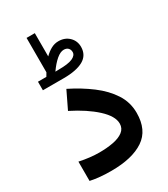

<svg xmlns="http://www.w3.org/2000/svg" viewBox="-208 -951 911 1044"><g transform="rotate(-30 247.0 -429.5)"><path d="M123 -620.6Q126.5 -626 129.6 -631.6Q132.8 -637.2 135.7 -642.1V-857.9H187.5V-711.9Q207.5 -731.9 229.5 -743.9Q251.5 -755.9 275.9 -755.9Q316.4 -755.9 342.3 -730.7Q368.2 -705.6 368.2 -667.5Q367.7 -615.7 324.5 -591.3Q281.2 -566.9 200.7 -566.9H70.3V-620.6ZM200.2 -621.1Q261.2 -621.1 287.8 -633.3Q314.5 -645.5 314.5 -666Q314.5 -681.6 304.9 -691.4Q295.4 -701.2 278.3 -701.2Q256.8 -701.2 231.4 -679.7Q206.1 -658.2 179.7 -620.6ZM167 -120.1Q215.8 -120.1 255.4 -127.7Q294.9 -135.3 318.4 -153.3Q341.8 -171.4 341.8 -201.7Q341.8 -248 284.2 -301Q226.6 -354 132.3 -401.4L184.6 -509.8Q259.3 -472.7 319.6 -427.2Q379.9 -381.8 415.3 -327.1Q450.7 -272.5 450.7 -206.1Q450.7 -98.1 378.2 -49.6Q305.7 -1 174.3 -1Q137.7 -1 105.5 -3.9Q73.2 -6.8 43.5 -13.2V-134.3Q111.3 -120.1 167 -120.1Z"/></g></svg>

Font: Vazirmatn RD UI FD SemiBold
Style: Regular
Weight: 600
Designer: Saber Rastikerdar
Foundry: Saber Rastikerdar
Version: Version 33.003